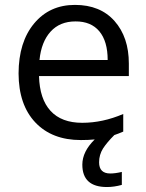

<svg xmlns="http://www.w3.org/2000/svg" viewBox="-20 -565 601 788"><path d="M289.6 -477.1Q225.6 -477.1 187.5 -435.1Q149.4 -393.1 142.1 -318.8H421.9Q421.9 -395.5 387.7 -436.5Q353.5 -477.5 289.6 -477.1ZM56.2 -263.7Q56.6 -392.6 120.1 -468.8Q183.6 -544.9 287.6 -544.9Q391.6 -544.9 450.2 -478.5Q508.8 -412.1 508.8 -304.2V-252.9H140.1Q142.6 -158.7 187.5 -109.9Q232.4 -61 317.4 -61Q401.4 -61 485.8 -97.2V-24.9Q466.8 -16.6 449.2 -10.7Q419.4 19 402.8 44.4Q386.7 70.3 386.7 101.1Q386.7 147 432.6 147Q453.1 147 480 140.6V193.8Q448.2 202.6 418.9 202.6Q317.9 202.6 317.9 110.8Q317.9 57.1 368.7 7.3Q342.8 9.8 312 9.8Q193.4 9.8 125 -62.5Q56.6 -134.8 56.2 -263.7Z"/></svg>

Font: OpenSans
Style: Regular
Weight: 400
Foundry: Ascender Corporation
Version: Version 1.10